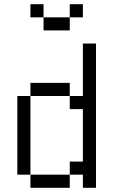

<svg xmlns="http://www.w3.org/2000/svg" viewBox="-20 -895 540 915"><path d="M375 -812.5V-875H312.5V-812.5H187.5V-750H312.5V-812.5ZM125 -62.5V0H312.5V-62.5ZM125 -62.5Q125 -62.5 125 -437.5H62.5Q62.5 -437.5 62.5 -62.5ZM375 -62.5V0H437.5V-687.5H375Q375 -687.5 375 -437.5H312.5V-375H375Q375 -375 375 -125H312.5V-62.5ZM125 -437.5H312.5V-500H125ZM187.5 -812.5V-875H125V-812.5Z"/></svg>

Font: Unifont
Style: Regular
Weight: 500
Version: Version 13.0.05